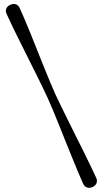

<svg xmlns="http://www.w3.org/2000/svg" viewBox="-20 -786 518 959"><path d="M217.5 -298Q228.5 -273.5 242.8 -239.8Q257 -206 272.8 -166.5Q288.5 -127 305.2 -85.5Q322 -44 338.2 -4Q354.5 36 369 71Q383.5 106 395.5 132.5Q402 146 414.8 150.5Q427.5 155 442.5 148Q457.5 141 462.2 128.5Q467 116 460.5 102Q448.5 76 432.2 42Q416 8 396.8 -30.5Q377.5 -69 357.5 -109Q337.5 -149 318.8 -187Q300 -225 284 -258Q268 -291 256.5 -315.5Q245.5 -340 231.2 -374Q217 -408 201 -447.5Q185 -487 168.5 -528.8Q152 -570.5 135.8 -610.5Q119.5 -650.5 104.8 -685.5Q90 -720.5 78 -746.5Q71.5 -760 59 -764.5Q46.5 -769 31.5 -762Q16 -755 11.2 -742.5Q6.5 -730 13 -716.5Q24.5 -690 41.2 -655.8Q58 -621.5 77.2 -582.8Q96.5 -544 116.5 -504Q136.5 -464 155.5 -426Q174.5 -388 190.5 -355Q206.5 -322 217.5 -298Z"/></svg>

Font: Fraunces 28pt
Style: Regular
Weight: 400
Version: Version 1.000;[b76b70a41]